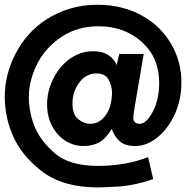

<svg xmlns="http://www.w3.org/2000/svg" viewBox="-23 -776 791 811"><path d="M602.5 -112.3Q551.8 -92.8 499 -84Q446.3 -75.2 391.6 -75.2Q268.6 -75.2 207 -129.9Q144.5 -184.6 121.1 -247.1Q108.4 -280.3 103.5 -311.5Q98.6 -342.8 98.6 -363.3Q98.6 -403.3 109.4 -442.4Q120.1 -481.4 139.6 -516.6Q175.8 -581.1 241.2 -623Q306.6 -665 392.6 -665Q502.9 -665 576.2 -598.6Q649.4 -532.2 649.4 -426.8Q649.4 -354.5 622.1 -303.7Q594.7 -252.9 567.4 -252.9Q554.7 -252.9 546.9 -259.8Q539.1 -266.6 540 -282.2Q541 -289.1 543 -305.7Q545.9 -321.3 546.9 -330.1Q559.6 -402.3 584 -547.9Q557.6 -547.9 480.5 -547.9Q477.5 -536.1 469.7 -501Q461.9 -524.4 436.5 -542Q411.1 -559.6 371.1 -559.6Q339.8 -559.6 313.5 -549.8Q286.1 -539.1 263.7 -521.5Q222.7 -488.3 199.2 -437.5Q175.8 -386.7 175.8 -335.9Q175.8 -259.8 220.7 -209Q266.6 -159.2 330.1 -159.2Q366.2 -159.2 394.5 -173.8Q422.9 -188.5 449.2 -231.4Q460 -199.2 483.4 -178.7Q506.8 -159.2 546.9 -159.2Q574.2 -159.2 599.6 -169.9Q625 -180.7 647.5 -200.2Q689.5 -236.3 716.8 -296.9Q743.2 -357.4 743.2 -427.7Q743.2 -516.6 700.2 -589.8Q657.2 -664.1 582 -707Q542 -730.5 493.2 -743.2Q444.3 -755.9 388.7 -755.9Q326.2 -755.9 271.5 -739.3Q216.8 -722.7 171.9 -693.4Q88.9 -638.7 43 -549.8Q-2.9 -461.9 -2.9 -365.2Q-2.9 -324.2 6.8 -278.3Q16.6 -233.4 38.1 -188.5Q79.1 -106.4 164.1 -44.9Q250 15.6 391.6 15.6Q410.2 15.6 479.5 11.7Q548.8 6.8 624 -19.5Q617.2 -50.8 602.5 -112.3ZM283.2 -339.8Q283.2 -387.7 311.5 -426.8Q340.8 -465.8 383.8 -465.8Q421.9 -465.8 435.5 -439.5Q450.2 -412.1 450.2 -384.8Q450.2 -368.2 447.3 -351.6Q444.3 -335 440.4 -321.3Q428.7 -290 407.2 -271.5Q386.7 -252.9 358.4 -252.9Q332 -252.9 307.6 -272.5Q283.2 -292 283.2 -338.9Q283.2 -338.9 283.2 -339.8Z"/></svg>

Font: Avakin
Style: Bold
Weight: 700
Designer: Herb Lubalin, Tom Carnase, Ed Benguiat, Adobe Type Staff
Version: Version 1.0